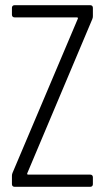

<svg xmlns="http://www.w3.org/2000/svg" viewBox="-20 -720 404 740"><path d="M36 0H328C334 0 338 -4 338 -10V-37C338 -43 334 -47 328 -47H88C85 -47 84 -50 85 -52L336 -647C338 -652 338 -655 338 -659V-690C338 -696 334 -700 328 -700H36C30 -700 26 -696 26 -690V-663C26 -657 30 -653 36 -653H277C280 -653 281 -650 280 -648L28 -53C26 -48 26 -45 26 -41V-10C26 -4 30 0 36 0Z"/></svg>

Font: Barlow Condensed Light
Style: Regular
Weight: 300
Width: 3
Designer: Jeremy Tribby
Foundry: Tribby Type
Version: Version 1.422;hotconv 1.0.109;makeotfexe 2.5.65596